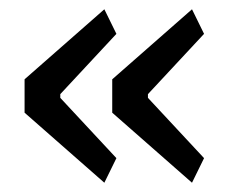

<svg xmlns="http://www.w3.org/2000/svg" viewBox="-20 -492 503 414"><path d="M205 -98 33 -249V-321L205 -472L231 -419L110 -289V-281L231 -151ZM394 -98 222 -249V-321L394 -472L420 -419L299 -289V-281L420 -151Z"/></svg>

Font: IBM Plex Sans Cond
Style: Regular
Weight: 400
Width: 3
Designer: Mike Abbink, Paul van der Laan, Pieter van Rosmalen
Foundry: Bold Monday
Version: Version 1.3